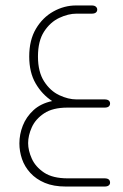

<svg xmlns="http://www.w3.org/2000/svg" viewBox="-20 -394 452 703"><path d="M171 -24Q134 -48 110.5 -88.5Q87 -129 87 -187Q87 -247 111.5 -288.5Q136 -330 175.5 -352Q215 -374 258 -374H316Q326 -374 331 -369.5Q336 -365 336 -359Q336 -352 331 -348Q326 -344 316 -344H260Q230 -344 197 -328.5Q164 -313 141.5 -278.5Q119 -244 119 -187Q119 -131 141.5 -96Q164 -61 197 -45.5Q230 -30 260 -30H363Q373 -30 378 -26Q383 -22 383 -15Q383 -8 378 -4Q373 0 363 0H227Q173 0 141.5 21Q110 42 96.5 72Q83 102 83 130Q83 157 96.5 187Q110 217 141.5 238Q173 259 228 259H363Q373 259 378 263Q383 267 383 275Q383 281 378 285Q373 289 363 289H221Q176 289 144 275.5Q112 262 91 239Q70 216 60.5 188Q51 160 51 131Q51 98 63.5 66Q76 34 102.5 9.5Q129 -15 171 -24Z"/></svg>

Font: Beiruti ExtraLight
Style: Regular
Weight: 250
Designer: Arlette Boutros
Foundry: Boutros
Version: Version 1.41